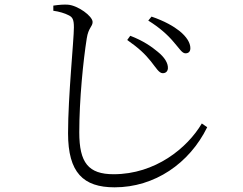

<svg xmlns="http://www.w3.org/2000/svg" viewBox="-20 -760 1040 821"><path d="M773 -532C787 -532 794 -540 794 -554C794 -577 778 -603 747 -628C723 -647 684 -670 628 -689L614 -672C661 -643 697 -611 722 -581C747 -553 758 -532 773 -532ZM676 -447C688 -447 697 -454 698 -468C699 -490 684 -515 654 -539C629 -560 592 -586 537 -607L524 -589C574 -554 600 -529 625 -498C648 -469 660 -447 676 -447ZM470 41C641 41 790 -61 866 -216L843 -232C781 -127 644 -15 466 -15C358 -15 319 -64 319 -194C319 -334 336 -502 351 -596C358 -642 376 -646 376 -666C376 -691 313 -737 270 -740C254 -741 235 -740 208 -736V-714C232 -711 258 -703 273 -695C290 -687 296 -677 296 -643C296 -590 271 -348 271 -190C271 -22 336 41 470 41Z"/></svg>

Font: Source Han Serif CN Light
Style: Regular
Weight: 300
Designer: Ryoko NISHIZUKA 西塚涼子 (kana & ideographs); Frank Grießhammer (Latin, Greek & Cyrillic); Wenlong ZHANG 张文龙 (bopomofo); San
Foundry: Adobe
Version: Version 2.003;hotconv 1.1.1;makeotfexe 2.6.0